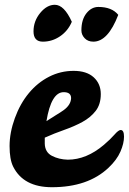

<svg xmlns="http://www.w3.org/2000/svg" viewBox="-20 -776 538 802"><path d="M263 -109Q341 -109 414 -171Q441 -194 458 -213.5Q475 -233 484 -233Q498 -233 498 -205Q498 -177 483 -142.5Q468 -108 433 -75Q347 6 197 6Q78 6 35 -80Q20 -110 20 -166Q20 -222 42 -282.5Q64 -343 100.5 -387Q137 -431 185 -455.5Q233 -480 287.5 -480Q342 -480 371.5 -453Q401 -426 401 -383Q401 -340 379.5 -312.5Q358 -285 324 -266.5Q290 -248 248.5 -233.5Q207 -219 167 -201V-176Q168 -140 197 -125Q226 -110 263 -109ZM209 -756Q248 -756 280 -685Q264 -647 231 -624.5Q198 -602 159 -602Q120 -602 120 -645Q120 -688 148 -722Q176 -756 209 -756ZM474 -714Q431 -602 370 -602Q347 -602 333.5 -616.5Q320 -631 320 -649Q320 -694 341 -720.5Q362 -747 391 -747Q447 -747 474 -714ZM246 -391Q194 -391 174 -270Q195 -284 213.5 -295Q232 -306 246 -316Q276 -338 277 -366Q277 -391 246 -391Z"/></svg>

Font: Leckerli One
Style: Regular
Weight: 400
Version: Version 1.001